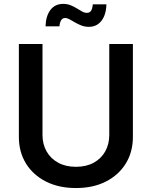

<svg xmlns="http://www.w3.org/2000/svg" viewBox="-20 -953 778 984"><path d="M369.1 10.7Q281.2 10.7 215.3 -22.7Q149.4 -56.2 113 -115.2Q76.7 -174.3 76.7 -251.5V-727.5H197.8V-261.2Q197.8 -213.9 218.8 -177Q239.7 -140.1 278.3 -119.1Q316.9 -98.1 369.1 -98.1Q421.9 -98.1 460.2 -119.1Q498.5 -140.1 519.3 -177Q540 -213.9 540 -261.2V-727.5H661.1V-251.5Q661.1 -174.3 624.8 -115.2Q588.4 -56.2 522.9 -22.7Q457.5 10.7 369.1 10.7ZM435.5 -815.4Q415 -815.4 397.2 -822.3Q379.4 -829.1 364.3 -838.1Q349.1 -847.2 336.4 -854Q323.7 -860.8 313.5 -860.8Q299.8 -860.8 292.7 -848.1Q285.6 -835.4 284.7 -817.9H213.4Q214.8 -870.6 238.3 -901.9Q261.7 -933.1 304.2 -933.1Q325.2 -933.1 342.3 -926Q359.4 -918.9 373.5 -910.2Q387.7 -901.4 400.4 -894.3Q413.1 -887.2 425.3 -887.2Q439.9 -887.2 446.8 -897.9Q453.6 -908.7 455.6 -930.7H525.4Q523.9 -877 499.8 -846.2Q475.6 -815.4 435.5 -815.4Z"/></svg>

Font: Inter Cardless
Style: Medium
Weight: 500
Designer: Rasmus Andersson
Foundry: rsms
Version: Version 4.001;git-9221beed3